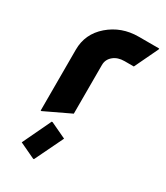

<svg xmlns="http://www.w3.org/2000/svg" viewBox="-191 -618 802 929"><g transform="rotate(30 210.0 -153.5)"><path d="M146.5 29.3 234.4 70.8 157.7 229.5H152.8L65.9 188.5L141.6 29.3ZM73.2 9.8H68.4V-330.6Q68.4 -418.9 136.7 -478Q205.6 -537.1 300.3 -537.1H415V-532.2L352.1 -400.4H300.3Q262.7 -400.4 238.8 -380.4Q214.8 -360.4 214.8 -329.6V-57.6Z"/></g></svg>

Font: Nova Round
Style: Bold
Weight: 700
Designer: Wojciech Kalinowski "wmk69" (wmk69@o2.pl)
Foundry: Wojciech Kalinowski "wmk69" (wmk69@o2.pl)
Version: Version 3.1.0; 2021-05-23